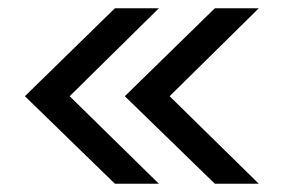

<svg xmlns="http://www.w3.org/2000/svg" viewBox="-20 -547 684 463"><path d="M604 -104 389 -315 604 -527H498L281 -315L498 -104ZM363 -104 148 -315 363 -527H257L40 -315L257 -104Z"/></svg>

Font: Be Vietnam Pro
Style: Regular
Weight: 400
Designer: Lam Bao, Tony Le, Vietanh Nguyen
Foundry: Yellow Type Foundry
Version: Version 1.002